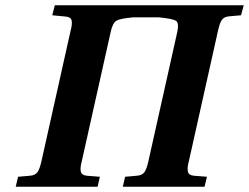

<svg xmlns="http://www.w3.org/2000/svg" viewBox="-20 -712 949 732"><path d="M40 0 48.8 -38.1 94.2 -42Q114.3 -43.5 123 -55.9Q131.8 -68.4 138.2 -98.1L249 -594.2Q256.3 -621.1 252.9 -634.3Q249.5 -647.5 230 -648.9L179.2 -653.8L189 -691.9H909.2L898.9 -653.8L855 -649.9Q834.5 -648.4 825.9 -636.2Q817.4 -624 811 -594.2L700.2 -98.1Q692.9 -71.3 696.3 -57.6Q699.7 -43.9 719.2 -42L769 -38.1L759.8 0H448.2L457 -38.1L502 -42Q522 -43.5 530.8 -55.9Q539.6 -68.4 545.9 -98.1L655.8 -589.8Q663.1 -624 651.4 -632.3Q639.6 -640.6 585 -646H488.8Q438 -641.6 423.6 -632.8Q409.2 -624 401.9 -589.8L292 -98.1Q284.7 -71.3 288.1 -57.6Q291.5 -43.9 311 -42L360.8 -38.1L352.1 0Z"/></svg>

Font: Linguistics Pro
Style: Bold Italic
Weight: 700
Italic angle: -12°
Designer: Stefan Peev, Context Ltd
Foundry: Stefan Peev, Context Ltd
Version: Version 001.000